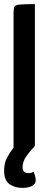

<svg xmlns="http://www.w3.org/2000/svg" viewBox="-32 -720 224 935"><path d="M77 195Q41 195 14.5 177Q-12 159 -12 111Q-12 74 2.5 47.5Q17 21 34 -1V-655Q34 -678 38.5 -687Q43 -696 65 -698Q87 -700 138 -700V-19Q138 -12 136 -7.5Q134 -3 127 3Q113 17 95.5 42Q78 67 78 95Q78 123 107 123Q114 123 120 121.5Q126 120 132 116Q136 126 139 137.5Q142 149 142 157Q142 177 123 186Q104 195 77 195Z"/></svg>

Font: Yanone Kaffeesatz SemiBold
Style: Regular
Weight: 600
Designer: Yanone (Cyrillic: Daniel Pouzeot, Huerta Tipografica, and Cyreal)
Foundry: Yanone
Version: Version 2.003